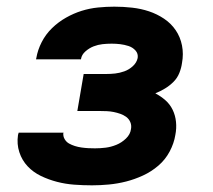

<svg xmlns="http://www.w3.org/2000/svg" viewBox="-20 -548 640 576"><path d="M256 8Q229 8 202.5 6Q176 4 151 -2.5Q126 -9 103 -20Q80 -31 63 -49Q46 -67 38 -91.5Q30 -116 34 -143L36 -150H171L170 -149Q169 -139 174 -130.5Q179 -122 187 -117.5Q195 -113 204.5 -110Q214 -107 224.5 -105.5Q235 -104 245 -103.5Q255 -103 265 -103Q281 -103 297 -105Q313 -107 329 -113.5Q345 -120 358 -132.5Q371 -145 373 -161Q375 -172 371 -181.5Q367 -191 359 -197Q351 -203 341 -206.5Q331 -210 321 -212Q311 -214 300.5 -214.5Q290 -215 279 -215H212L231 -326H298Q312 -326 325.5 -327.5Q339 -329 353 -334Q367 -339 378.5 -349.5Q390 -360 393 -374Q395 -387 386.5 -396.5Q378 -406 365.5 -410Q353 -414 340.5 -415.5Q328 -417 315 -417Q301 -417 287.5 -415.5Q274 -414 261 -409Q248 -404 236.5 -394Q225 -384 223 -371V-370H88L89 -374Q93 -398 105 -421.5Q117 -445 136 -463.5Q155 -482 178 -495Q201 -508 225 -515.5Q249 -523 274 -525.5Q299 -528 323 -528Q350 -528 376.5 -525Q403 -522 427 -514Q451 -506 472 -492Q493 -478 507 -457.5Q521 -437 526 -411.5Q531 -386 526 -359Q524 -344 518 -329Q512 -314 500.5 -302.5Q489 -291 475 -282.5Q461 -274 446 -268Q463 -259 476.5 -247Q490 -235 498 -218.5Q506 -202 508 -182.5Q510 -163 506 -143Q502 -118 489 -93.5Q476 -69 455 -51Q434 -33 409 -21.5Q384 -10 358.5 -3.5Q333 3 307 5.5Q281 8 256 8Z"/></svg>

Font: Iosevka Aile Heavy
Style: Italic
Weight: 900
Italic angle: -9°
Designer: Belleve Invis
Foundry: Belleve Invis
Version: Version 31.1.0; ttfautohint (v1.8.4)